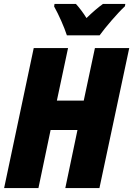

<svg xmlns="http://www.w3.org/2000/svg" viewBox="-20 -959 679 979"><path d="M321 -779H488C516 -818 579 -892 617 -927L619 -939H505C480 -921 452 -897 421 -867C405 -893 383 -922 367 -939H258L256 -926C280 -883 307 -822 321 -779ZM1 0H176L238 -296H375L313 0H487L639 -714H464L407 -446H270L327 -714H152Z"/></svg>

Font: Noto Sans Condensed Black
Style: Italic
Weight: 900
Width: 3
Italic angle: -12°
Designer: Monotype Design Team
Foundry: Monotype Imaging Inc.
Version: Version 2.013